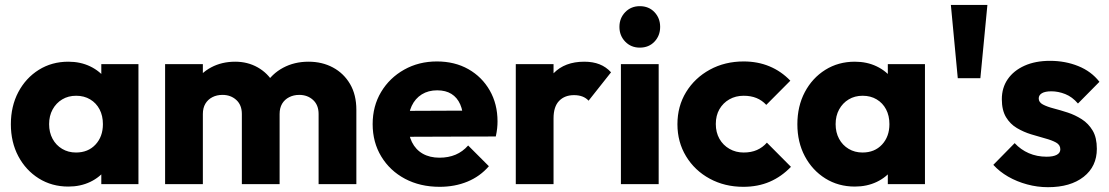

<svg xmlns="http://www.w3.org/2000/svg" viewBox="-20 -746 4494 778"><path d="M257 10Q190 10 137.2 -23Q84.5 -56 54.2 -113Q24 -170 24 -242.5Q24 -315.5 54.2 -372.8Q84.5 -430 137.2 -463Q190 -496 257 -496Q306 -496 345.5 -477Q385 -458 409.8 -424.5Q434.5 -391 438 -348V-138Q434.5 -95 410 -61.5Q385.5 -28 345.8 -9Q306 10 257 10ZM288 -128Q337 -128 367 -160.2Q397 -192.5 397 -243Q397 -277 383.5 -302.8Q370 -328.5 345.5 -343.2Q321 -358 288.5 -358Q256.5 -358 232 -343.2Q207.5 -328.5 193.2 -302.5Q179 -276.5 179 -243Q179 -209.5 193 -183.5Q207 -157.5 231.8 -142.8Q256.5 -128 288 -128ZM390.5 0V-130.5L413.5 -249L390.5 -366.5V-486H541V0Z M649 0V-486H802V0ZM960 0V-284Q960 -320.5 937.5 -341Q915 -361.5 881.5 -361.5Q858.5 -361.5 840.5 -352.2Q822.5 -343 812.2 -325.8Q802 -308.5 802 -284L742.5 -310Q742.5 -367.5 767.8 -409Q793 -450.5 836 -473.2Q879 -496 933 -496Q983.5 -496 1024.2 -473Q1065 -450 1089 -408.8Q1113 -367.5 1113 -310.5V0ZM1271 0V-284Q1271 -320.5 1248.5 -341Q1226 -361.5 1192.5 -361.5Q1170 -361.5 1151.8 -352.2Q1133.5 -343 1123.2 -325.8Q1113 -308.5 1113 -284L1024.5 -295.5Q1027 -357.5 1054.2 -402.2Q1081.5 -447 1127.2 -471.5Q1173 -496 1230 -496Q1285.5 -496 1329.2 -472.5Q1373 -449 1398.5 -405.5Q1424 -362 1424 -301V0Z M1761.5 11Q1682.5 11 1621.2 -21.5Q1560 -54 1525 -111.8Q1490 -169.5 1490 -243Q1490 -316 1524.2 -373.2Q1558.5 -430.5 1617.8 -463.8Q1677 -497 1750.5 -497Q1822.5 -497 1877.8 -465.8Q1933 -434.5 1964.5 -379.5Q1996 -324.5 1996 -254Q1996 -240.5 1994.5 -226Q1993 -211.5 1989 -193L1570 -191.5V-296.5L1924 -298L1858 -253.5Q1857 -295.5 1844.8 -323.2Q1832.5 -351 1809.2 -365.5Q1786 -380 1751.5 -380Q1715.5 -380 1689 -363.5Q1662.5 -347 1648.2 -316.8Q1634 -286.5 1634 -244Q1634 -201 1649.2 -170.2Q1664.5 -139.5 1693 -123.2Q1721.5 -107 1761 -107Q1797 -107 1826 -119.2Q1855 -131.5 1877 -156.5L1961 -72.5Q1925 -31 1874 -10Q1823 11 1761.5 11Z M2070 0V-486H2223V0ZM2223 -266.5 2158.5 -316.5Q2177.5 -402 2223 -449Q2268.5 -496 2347.5 -496Q2382.5 -496 2409.2 -485.5Q2436 -475 2456 -453L2365 -338Q2355 -349 2340.2 -354.8Q2325.4 -360.5 2306 -360.5Q2268 -360.5 2245.5 -337.1Q2223 -313.8 2223 -266.5Z M2496 0V-486H2649V0ZM2572.5 -553Q2537 -553 2513.5 -577.2Q2490 -601.5 2490 -637Q2490 -672.5 2513.5 -696.8Q2537 -721 2572.5 -721Q2609 -721 2632 -696.8Q2655 -672.5 2655 -637Q2655 -601.5 2632 -577.2Q2609 -553 2572.5 -553Z M2992 11Q2916.5 11 2855.8 -22Q2795 -55 2760 -112.8Q2725 -170.5 2725 -242.5Q2725 -315.5 2760.2 -373Q2795.5 -430.5 2856.5 -463.8Q2917.5 -497 2993.5 -497Q3050.5 -497 3098 -477.2Q3145.5 -457.5 3182.5 -419L3085 -321Q3068 -339.5 3045.2 -348.8Q3022.5 -358 2993.5 -358Q2961 -358 2935.5 -343.5Q2910 -329 2895.2 -303.5Q2880.5 -278 2880.5 -243.5Q2880.5 -209.5 2895.2 -183.5Q2910 -157.5 2935.8 -142.8Q2961.5 -128 2993.5 -128Q3024 -128 3047.2 -138.2Q3070.5 -148.5 3087.5 -168L3185 -70Q3146.5 -30 3098.8 -9.5Q3051 11 2992 11Z M3444 10Q3377 10 3324.2 -23Q3271.5 -56 3241.2 -113Q3211 -170 3211 -242.5Q3211 -315.5 3241.2 -372.8Q3271.5 -430 3324.2 -463Q3377 -496 3444 -496Q3493 -496 3532.5 -477Q3572 -458 3596.8 -424.5Q3621.5 -391 3625 -348V-138Q3621.5 -95 3597 -61.5Q3572.5 -28 3532.8 -9Q3493 10 3444 10ZM3475 -128Q3524 -128 3554 -160.2Q3584 -192.5 3584 -243Q3584 -277 3570.5 -302.8Q3557 -328.5 3532.5 -343.2Q3508 -358 3475.5 -358Q3443.5 -358 3419 -343.2Q3394.5 -328.5 3380.2 -302.5Q3366 -276.5 3366 -243Q3366 -209.5 3380 -183.5Q3394 -157.5 3418.8 -142.8Q3443.5 -128 3475 -128ZM3577.5 0V-130.5L3600.5 -249L3577.5 -366.5V-486H3728V0Z M3861 -429 3833 -726H3981L3952.5 -429Z M4226.5 12.5Q4183.5 12.5 4142 1.2Q4100.5 -10 4065.2 -30.2Q4030 -50.5 4005 -78L4091.5 -166Q4116 -139.5 4149 -125.2Q4182 -111 4221 -111Q4248 -111 4262.2 -118.8Q4276.5 -126.5 4276.5 -141Q4276.5 -159 4259.2 -168.5Q4242 -178 4215 -185.2Q4188 -192.5 4158 -201.8Q4128 -211 4100.8 -227Q4073.5 -243 4056.5 -271.2Q4039.5 -299.5 4039.5 -344Q4039.5 -390.5 4063.5 -425.2Q4087.5 -460 4131.5 -479.8Q4175.5 -499.5 4235 -499.5Q4296.5 -499.5 4349.2 -478.2Q4402 -457 4435 -414.5L4348 -326.5Q4325 -353.5 4296.5 -364.8Q4268 -376 4240.5 -376Q4214.5 -376 4201.8 -368.2Q4189 -360.5 4189 -347Q4189 -331.5 4206 -322.5Q4223 -313.5 4250 -306.5Q4277 -299.5 4306.8 -289.8Q4336.5 -280 4363.5 -262.8Q4390.5 -245.5 4407.5 -217Q4424.5 -188.5 4424.5 -143Q4424.5 -71.5 4371 -29.5Q4317.5 12.5 4226.5 12.5Z"/></svg>

Font: Outfit Thin
Style: Regular
Weight: 100
Designer: Rodrigo Fuenzalida
Foundry: fragTYPE
Version: Version 1.000